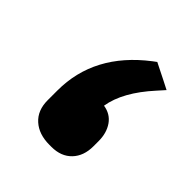

<svg xmlns="http://www.w3.org/2000/svg" viewBox="-110 -413 485 485"><g transform="rotate(45 132.5 -170.5)"><path d="M136.7 0Q98.6 0 76.2 -20.3Q53.7 -40.5 53.7 -76.7V-111.3Q53.7 -243.2 171.4 -333.5L181.2 -340.8L191.9 -335.4L225.1 -318.8L248 -307.1L231 -288.1Q173.3 -224.6 164.1 -167.5Q189.9 -163.6 203.9 -143.6Q217.8 -123.5 217.8 -94.2V-76.2Q217.8 -41.5 198 -20.8Q178.2 0 143.6 0Z"/></g></svg>

Font: Samim WOL
Style: Bold-WOL
Weight: 700
Foundry: DejaVu fonts team - Redesigned by Saber Rastikerdar
Version: Version 4.0.5